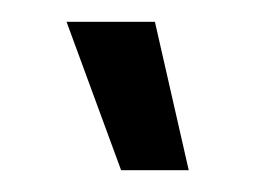

<svg xmlns="http://www.w3.org/2000/svg" viewBox="-20 -740 244 176"><path d="M91 -584H153L122 -720H41Z"/></svg>

Font: Fixel Display 20240404
Style: Italic
Weight: 400
Italic angle: -10°
Designer: AlfaBravo + MacPaw
Foundry: Kyrylo Tkachov, Marchela Mozhyna, Serhii Makarenko, Maria Weinstein, Zakhar Kryvoshyya
Version: Version 1.211;Glyphs 3.2 (3225)